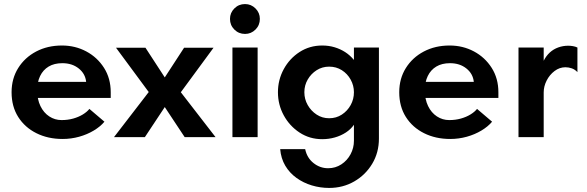

<svg xmlns="http://www.w3.org/2000/svg" viewBox="-20 -675 2888 945"><path d="M288 9Q216 9 159 -19.5Q102 -48 69.5 -99.5Q37 -151 37 -221Q37 -288 69.5 -340Q102 -392 158 -421.5Q214 -451 285 -451Q350 -451 404.5 -422Q459 -393 492 -341Q525 -289 525 -221V-193H137V-272H404Q400 -312 367.5 -338Q335 -364 287 -364Q247 -364 219.5 -347.5Q192 -331 177.5 -301Q163 -271 163 -231Q163 -186 179 -153Q195 -120 222.5 -102Q250 -84 283 -84Q314 -84 340.5 -91.5Q367 -99 387.5 -111.5Q408 -124 420 -139L494 -76Q474 -52 441.5 -32.5Q409 -13 369.5 -2Q330 9 288 9Z M541 0 712 -222 551 -440H696L791 -294L886 -440H1031L870 -221L1041 0H889L791 -148L693 0Z M1124 0V-441H1248V0ZM1186 -508Q1155 -508 1133.5 -529.5Q1112 -551 1112 -582Q1112 -612 1133.5 -633.5Q1155 -655 1186 -655Q1216 -655 1237.5 -633.5Q1259 -612 1259 -582Q1259 -551 1237.5 -529.5Q1216 -508 1186 -508Z M1600 250Q1556 250 1514.5 237.5Q1473 225 1439 200.5Q1405 176 1384 140.5Q1363 105 1359 59H1482Q1491 102 1523 127.5Q1555 153 1595 153Q1631 153 1660 134Q1689 115 1705.5 84Q1722 53 1722 18V-61Q1707 -39 1682.5 -23Q1658 -7 1628 1.5Q1598 10 1566 10Q1504 10 1454.5 -22.5Q1405 -55 1376.5 -107.5Q1348 -160 1348 -221Q1348 -282 1376.5 -334.5Q1405 -387 1454.5 -419Q1504 -451 1566 -451Q1598 -451 1626.5 -442.5Q1655 -434 1679 -418.5Q1703 -403 1722 -380V-441H1845V7Q1845 76 1812 131Q1779 186 1723.5 218Q1668 250 1600 250ZM1600 -93Q1635 -93 1662.5 -111Q1690 -129 1706 -158Q1722 -187 1722 -221Q1722 -254 1706 -283Q1690 -312 1662.5 -329.5Q1635 -347 1600 -347Q1566 -347 1538.5 -329.5Q1511 -312 1494.5 -283.5Q1478 -255 1478 -221Q1478 -187 1494.5 -158Q1511 -129 1538.5 -111Q1566 -93 1600 -93Z M2196 9Q2124 9 2067 -19.5Q2010 -48 1977.5 -99.5Q1945 -151 1945 -221Q1945 -288 1977.5 -340Q2010 -392 2066 -421.5Q2122 -451 2193 -451Q2258 -451 2312.5 -422Q2367 -393 2400 -341Q2433 -289 2433 -221V-193H2045V-272H2312Q2308 -312 2275.5 -338Q2243 -364 2195 -364Q2155 -364 2127.5 -347.5Q2100 -331 2085.5 -301Q2071 -271 2071 -231Q2071 -186 2087 -153Q2103 -120 2130.5 -102Q2158 -84 2191 -84Q2222 -84 2248.5 -91.5Q2275 -99 2295.5 -111.5Q2316 -124 2328 -139L2402 -76Q2382 -52 2349.5 -32.5Q2317 -13 2277.5 -2Q2238 9 2196 9Z M2532 0V-441H2656V-376Q2668 -400 2686 -416.5Q2704 -433 2727.5 -441.5Q2751 -450 2777 -450Q2787 -450 2799.5 -448Q2812 -446 2822 -441V-320Q2810 -333 2794.5 -338.5Q2779 -344 2763 -344Q2734 -344 2709.5 -325.5Q2685 -307 2670.5 -278.5Q2656 -250 2656 -220V0Z"/></svg>

Font: Teachers SemiBold
Style: Regular
Weight: 600
Version: Version 1.001